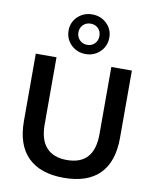

<svg xmlns="http://www.w3.org/2000/svg" viewBox="-105 -1080 949 1169"><g transform="rotate(10 369.0 -495.0)"><path d="M370 10Q225 10 148.5 -65.5Q72 -141 72 -289V-705H200V-290Q200 -195 243.5 -147.5Q287 -100 370 -100Q539 -100 539 -290V-705H666V-289Q666 -141 591 -65.5Q516 10 370 10ZM370 -755Q335 -755 306 -771.5Q277 -788 260.5 -816Q244 -844 244 -878Q244 -930 280.5 -965Q317 -1000 370 -1000Q423 -1000 459.5 -965Q496 -930 496 -878Q496 -844 479.5 -816Q463 -788 434.5 -771.5Q406 -755 370 -755ZM370 -812Q399 -812 417 -831Q435 -850 435 -878Q435 -906 417 -924.5Q399 -943 370 -943Q342 -943 323.5 -924.5Q305 -906 305 -878Q305 -850 323.5 -831Q342 -812 370 -812Z"/></g></svg>

Font: Nunito Sans
Style: Bold
Weight: 700
Designer: Vernon Adams
Foundry: Vernon Adams
Version: Version 3.101; ttfautohint (v1.8.4.7-5d5b);gftools[0.9.27]